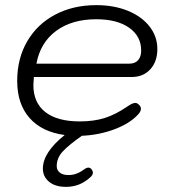

<svg xmlns="http://www.w3.org/2000/svg" viewBox="-20 -520 671 748"><path d="M112 -220Q110 -198 110 -189Q110 -120 156.5 -83.5Q203 -47 291 -47Q346 -47 388.5 -60.5Q431 -74 476 -105Q496 -119 507 -119Q514 -119 520 -113Q529 -106 529 -96Q529 -85 516 -72Q484 -38 425 -16Q366 6 299 9Q249 44 225 69.5Q201 95 201 127Q201 143 213 152.5Q225 162 247 162Q278 162 306 141Q317 133 324 133Q332 133 337 140Q342 147 342 152Q342 163 329 173Q290 208 237 208Q195 208 171 188Q147 168 147 137Q147 74 232 6Q143 -6 95 -60.5Q47 -115 47 -205Q47 -292 86 -359Q125 -426 195 -463Q265 -500 355 -500Q424 -500 478 -478Q532 -456 562.5 -417Q593 -378 593 -329Q593 -280 565.5 -250Q538 -220 493 -220ZM122 -272H484Q506 -272 518 -285.5Q530 -299 530 -323Q530 -379 483 -412Q436 -445 355 -445Q260 -445 198.5 -399.5Q137 -354 122 -272Z"/></svg>

Font: Kodchasan Light
Style: Italic
Weight: 300
Italic angle: -10°
Version: Version 1.000; ttfautohint (v1.6)